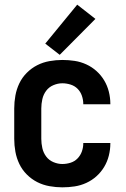

<svg xmlns="http://www.w3.org/2000/svg" viewBox="-20 -795 540 823"><path d="M247 8Q274 8 300 4Q326 0 350 -11Q374 -22 393.5 -39.5Q413 -57 426.5 -79.5Q440 -102 446.5 -128Q453 -154 453 -180Q453 -181 453 -181.5Q453 -182 453 -182H337Q337 -182 337 -181.5Q337 -181 337 -181Q337 -163 331 -146Q325 -129 312.5 -116Q300 -103 282.5 -97.5Q265 -92 247 -92Q228 -92 209 -100Q190 -108 178 -124Q166 -140 161.5 -160Q157 -180 157 -200V-330Q157 -350 161.5 -370Q166 -390 178 -406Q190 -422 209 -430Q228 -438 247 -438Q265 -438 282.5 -432.5Q300 -427 312.5 -414.5Q325 -402 331 -384.5Q337 -367 337 -349Q337 -349 337 -348.5Q337 -348 337 -348H453Q453 -349 453 -349.5Q453 -350 453 -350Q453 -376 446.5 -402Q440 -428 426.5 -450.5Q413 -473 393.5 -490.5Q374 -508 350 -519Q326 -530 300 -534Q274 -538 247 -538Q220 -538 192 -533Q164 -528 139.5 -515.5Q115 -503 95 -483Q75 -463 63 -438Q51 -413 46 -385.5Q41 -358 41 -330V-200Q41 -172 46 -144.5Q51 -117 63 -92Q75 -67 95 -47Q115 -27 139.5 -14.5Q164 -2 192 3Q220 8 247 8ZM236 -560 389 -714 311 -775 174 -608Z"/></svg>

Font: Iosevka SS09
Style: Bold
Weight: 700
Monospace: yes
Designer: Belleve Invis
Foundry: Belleve Invis
Version: Version 5.2.1; ttfautohint (v1.8.3)